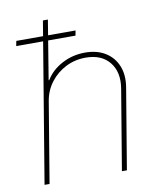

<svg xmlns="http://www.w3.org/2000/svg" viewBox="-82 -794 732 861"><g transform="rotate(-10 284.0 -363.5)"><path d="M134.9 -366.5 73.9 0H51.1L171.9 -727.3H194.6L150.6 -458.8H153.4Q179 -501.4 227.5 -527Q275.9 -552.6 332.4 -552.6Q387.1 -552.6 425.1 -528.8Q463.1 -505 479.8 -463.1Q496.4 -421.2 487.2 -366.5L426.1 0H403.4L464.5 -366.5Q476.2 -438.9 439.8 -484.4Q403.4 -529.8 331 -529.8Q282.7 -529.8 240.9 -508.9Q199.2 -487.9 171 -451Q142.8 -414.1 134.9 -366.5ZM34.1 -634.9 38.4 -657.7H308.2L304 -634.9Z"/></g></svg>

Font: Inter Thin  BETA
Style: Italic
Weight: 100
Italic angle: -9.39999°
Designer: Rasmus Andersson
Foundry: rsms
Version: Version 3.011;git-f93a4a705